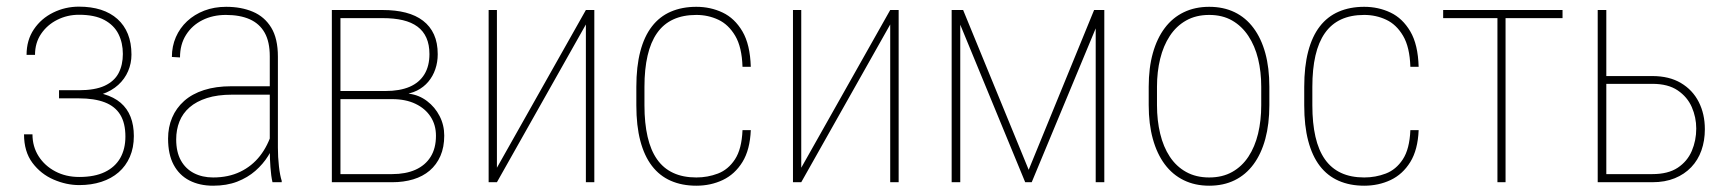

<svg xmlns="http://www.w3.org/2000/svg" viewBox="-20 -559 5305 589"><path d="M224.1 -259.8H161.1V-282.2H221.7Q271.5 -282.2 301 -295.9Q330.6 -309.6 343.8 -334.7Q356.9 -359.9 356.9 -393.6Q356.9 -427.7 343.3 -454.8Q329.6 -481.9 300 -497.8Q270.5 -513.7 222.2 -513.7Q186.5 -513.7 155.8 -498.3Q125 -482.9 106.2 -455.3Q87.4 -427.7 87.4 -390.6H61.5Q61.5 -436 84 -469.2Q106.4 -502.4 143.3 -520.5Q180.2 -538.6 222.2 -538.6Q259.8 -538.6 289.6 -529.1Q319.3 -519.5 340.3 -500.7Q361.3 -481.9 372.3 -454.6Q383.3 -427.2 383.3 -391.6Q383.3 -364.7 373 -340.8Q362.8 -316.9 342.8 -298.6Q322.8 -280.3 293 -270Q263.2 -259.8 224.1 -259.8ZM161.1 -279.3H224.1Q266.6 -279.3 298.1 -270.3Q329.6 -261.2 350.1 -243.7Q370.6 -226.1 380.6 -200.4Q390.6 -174.8 390.6 -141.6Q390.6 -106 378.4 -77.9Q366.2 -49.8 344 -30.5Q321.8 -11.2 291 -1.2Q260.3 8.8 223.1 8.8Q183.6 8.8 144.5 -8.1Q105.5 -24.9 79.6 -59.3Q53.7 -93.8 53.7 -147H79.6Q79.6 -109.4 98.4 -79.8Q117.2 -50.3 149.7 -33.2Q182.1 -16.1 223.1 -16.1Q270 -16.1 301.5 -31.2Q333 -46.4 348.9 -74.2Q364.7 -102.1 364.7 -140.1Q364.7 -181.2 348.9 -207Q333 -232.9 301.3 -245.1Q269.5 -257.3 221.7 -257.3H161.1Z M807.6 -99.6V-386.2Q807.6 -430.7 792 -458.5Q776.4 -486.3 746.3 -499.8Q716.3 -513.2 672.9 -513.2Q632.8 -513.2 601.1 -497.3Q569.3 -481.4 550.8 -452.1Q532.2 -422.9 532.2 -382.8L507.3 -384.3Q507.3 -417 519.5 -445.1Q531.7 -473.1 554 -493.9Q576.2 -514.6 606.7 -526.4Q637.2 -538.1 673.8 -538.1Q720.2 -538.1 755.9 -522.9Q791.5 -507.8 812 -474.4Q832.5 -440.9 832.5 -385.3V-106Q832.5 -77.1 835.7 -48.8Q838.9 -20.5 844.2 -4.4V0H815.9Q811.5 -19 809.6 -46.4Q807.6 -73.7 807.6 -99.6ZM817.4 -294.4 818.4 -268.6H692.4Q647.5 -268.6 615 -258.3Q582.5 -248 561.5 -229.7Q540.5 -211.4 530.5 -186.3Q520.5 -161.1 520.5 -131.3Q520.5 -92.8 534.9 -66.9Q549.3 -41 575 -27.8Q600.6 -14.6 633.8 -14.6Q680.7 -14.6 716.8 -32Q752.9 -49.3 777.6 -80.8Q802.2 -112.3 814.9 -155.3L826.2 -131.3Q818.4 -106 802.7 -80.8Q787.1 -55.7 763.4 -34.9Q739.7 -14.2 707.5 -1.7Q675.3 10.7 633.8 10.7Q592.3 10.7 561 -5.4Q529.8 -21.5 512.7 -53.5Q495.6 -85.4 495.6 -133.8Q495.6 -168.9 508.1 -198.2Q520.5 -227.5 544.9 -249.3Q569.3 -271 605.7 -282.7Q642.1 -294.4 689.9 -294.4Z M1183.1 -254.9H1016.1L1015.1 -279.8H1162.1Q1206.5 -279.8 1236.6 -292.7Q1266.6 -305.7 1282 -331.1Q1297.4 -356.4 1297.4 -393.1Q1297.4 -421.9 1288.1 -442.9Q1278.8 -463.9 1260.7 -477.3Q1242.7 -490.7 1215.8 -497.1Q1189 -503.4 1153.8 -503.4H1024.4V0H998V-528.3H1153.8Q1193.4 -528.3 1224.6 -520.3Q1255.9 -512.2 1277.8 -495.4Q1299.8 -478.5 1311.3 -453.1Q1322.8 -427.7 1322.8 -392.6Q1322.8 -368.2 1315.4 -346.7Q1308.1 -325.2 1293.9 -308.3Q1279.8 -291.5 1259.3 -281.2Q1238.8 -271 1211.9 -268.6ZM1183.1 0H1011.7L1013.7 -24.9H1183.1Q1224.6 -24.9 1254.6 -38.3Q1284.7 -51.8 1301 -77.9Q1317.4 -104 1317.4 -142.6Q1317.4 -175.8 1301 -200.9Q1284.7 -226.1 1254.6 -240.5Q1224.6 -254.9 1183.1 -254.9H1069.8L1070.8 -279.8H1219.7L1234.9 -271.5Q1265.6 -267.6 1290 -249Q1314.5 -230.5 1328.6 -202.9Q1342.8 -175.3 1342.8 -143.1Q1342.8 -107.4 1331.1 -80.6Q1319.3 -53.7 1298.1 -35.6Q1276.9 -17.6 1247.6 -8.8Q1218.3 0 1183.1 0Z M1504.4 -44.4 1777.3 -528.3H1803.2V0H1777.3V-483.9L1504.4 0H1479V-528.3H1504.4Z M2116.2 -14.6Q2150.9 -14.6 2182.4 -26.6Q2213.9 -38.6 2234.6 -70.1Q2255.4 -101.6 2257.8 -159.7H2283.2Q2280.8 -99.6 2257.6 -62Q2234.4 -24.4 2197.3 -6.8Q2160.2 10.7 2116.2 10.7Q2072.3 10.7 2037.8 -4.4Q2003.4 -19.5 1980 -50Q1956.5 -80.6 1944.3 -127Q1932.1 -173.3 1932.1 -235.8V-292.5Q1932.1 -355 1944.3 -401.4Q1956.5 -447.8 1980 -478Q2003.4 -508.3 2037.8 -523.2Q2072.3 -538.1 2116.2 -538.1Q2159.7 -538.1 2196.8 -520.5Q2233.9 -502.9 2257.6 -462.6Q2281.2 -422.4 2283.2 -354H2257.8Q2255.9 -414.6 2235.4 -449.2Q2214.8 -483.9 2183.6 -498.5Q2152.3 -513.2 2116.2 -513.2Q2075.2 -513.2 2045.2 -499.3Q2015.1 -485.4 1995.6 -457.5Q1976.1 -429.7 1966.6 -388.4Q1957 -347.2 1957 -292.5V-235.8Q1957 -181.2 1966.6 -139.6Q1976.1 -98.1 1995.6 -70.3Q2015.1 -42.5 2045.2 -28.6Q2075.2 -14.6 2116.2 -14.6Z M2438 -44.4 2710.9 -528.3H2736.8V0H2710.9V-483.9L2438 0H2412.6V-528.3H2438Z M3135.7 -38.1 3336.4 -528.3H3364.7L3145 0H3125L2907.2 -528.3H2934.6ZM2925.8 -528.3V0H2899.4V-528.3ZM3341.3 0V-528.3H3367.7V0Z M3503.9 -236.3V-293Q3503.9 -350.6 3516.6 -396Q3529.3 -441.4 3553.2 -473.1Q3577.1 -504.9 3611.6 -521.5Q3646 -538.1 3689.5 -538.1Q3733.4 -538.1 3767.6 -521.5Q3801.8 -504.9 3825.4 -473.1Q3849.1 -441.4 3861.6 -396Q3874 -350.6 3874 -293V-236.3Q3874 -178.7 3861.6 -132.8Q3849.1 -86.9 3825.4 -54.9Q3801.8 -22.9 3767.6 -6.1Q3733.4 10.7 3689.5 10.7Q3646 10.7 3611.6 -6.1Q3577.1 -22.9 3553.2 -54.9Q3529.3 -86.9 3516.6 -132.8Q3503.9 -178.7 3503.9 -236.3ZM3529.3 -293V-236.3Q3529.3 -189.5 3539.1 -148.9Q3548.8 -108.4 3568.6 -78.4Q3588.4 -48.3 3618.7 -31.5Q3648.9 -14.6 3689.5 -14.6Q3730 -14.6 3760 -31.5Q3790 -48.3 3809.8 -78.4Q3829.6 -108.4 3839.4 -148.9Q3849.1 -189.5 3849.1 -236.3V-293Q3849.1 -338.9 3839.4 -378.7Q3829.6 -418.5 3809.6 -448.7Q3789.6 -479 3759.8 -496.1Q3730 -513.2 3689.5 -513.2Q3648.9 -513.2 3618.7 -496.1Q3588.4 -479 3568.6 -448.7Q3548.8 -418.5 3539.1 -378.7Q3529.3 -338.9 3529.3 -293Z M4165 -14.6Q4199.7 -14.6 4231.2 -26.6Q4262.7 -38.6 4283.4 -70.1Q4304.2 -101.6 4306.6 -159.7H4332Q4329.6 -99.6 4306.4 -62Q4283.2 -24.4 4246.1 -6.8Q4209 10.7 4165 10.7Q4121.1 10.7 4086.7 -4.4Q4052.2 -19.5 4028.8 -50Q4005.4 -80.6 3993.2 -127Q3981 -173.3 3981 -235.8V-292.5Q3981 -355 3993.2 -401.4Q4005.4 -447.8 4028.8 -478Q4052.2 -508.3 4086.7 -523.2Q4121.1 -538.1 4165 -538.1Q4208.5 -538.1 4245.6 -520.5Q4282.7 -502.9 4306.4 -462.6Q4330.1 -422.4 4332 -354H4306.6Q4304.7 -414.6 4284.2 -449.2Q4263.7 -483.9 4232.4 -498.5Q4201.2 -513.2 4165 -513.2Q4124 -513.2 4094 -499.3Q4064 -485.4 4044.4 -457.5Q4024.9 -429.7 4015.4 -388.4Q4005.9 -347.2 4005.9 -292.5V-235.8Q4005.9 -181.2 4015.4 -139.6Q4024.9 -98.1 4044.4 -70.3Q4064 -42.5 4094 -28.6Q4124 -14.6 4165 -14.6Z M4598.6 -528.3V0H4573.7V-528.3ZM4773.4 -528.3V-503.4H4407.2V-528.3Z M4892.1 -325.7H5048.8Q5100.6 -325.7 5136.5 -304.4Q5172.4 -283.2 5191.2 -246.3Q5210 -209.5 5210 -162.6Q5210 -127.4 5199.5 -97.7Q5189 -67.9 5168.2 -46.1Q5147.5 -24.4 5117.7 -12.2Q5087.9 0 5048.8 0H4881.3V-528.3H4907.7V-24.9H5048.8Q5097.2 -24.9 5126.7 -44.4Q5156.2 -64 5169.9 -95.9Q5183.6 -127.9 5183.6 -164.6Q5183.6 -199.2 5169.9 -230.5Q5156.2 -261.7 5126.7 -281.7Q5097.2 -301.8 5048.8 -301.8H4892.1Z"/></svg>

Font: Roboto Condensed Thin
Style: Regular
Weight: 250
Width: 3
Designer: Christian Robertson
Foundry: Google
Version: Version 3.009; 2024